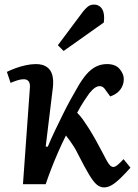

<svg xmlns="http://www.w3.org/2000/svg" viewBox="-20 -802 599 836"><path d="M179 -164 188 -163Q202 -197 219 -232.5Q236 -268 253 -302.5Q270 -337 286.5 -367Q303 -397 316 -419Q336 -455 356 -478Q376 -501 398 -512Q420 -523 446 -523Q483 -523 501 -501.5Q519 -480 519 -458Q519 -432 504 -412Q489 -392 460 -382L441 -408Q435 -418 428.5 -422.5Q422 -427 414 -427Q404 -427 393 -419.5Q382 -412 369 -396Q360 -384 346 -362.5Q332 -341 316 -311Q330 -297 341 -281.5Q352 -266 365.5 -245Q379 -224 397 -192Q413 -163 424.5 -141Q436 -119 444 -104Q452 -89 459 -82Q466 -75 473 -75Q482 -75 494 -85.5Q506 -96 518 -109L548 -72Q525 -46 505 -26.5Q485 -7 467.5 3.5Q450 14 433 14Q416 14 401.5 2Q387 -10 368 -41.5Q349 -73 319 -132Q311 -149 302 -163Q293 -177 284.5 -189Q276 -201 267 -212Q249 -176 232 -137Q215 -98 201.5 -62.5Q188 -27 179 0H80L110 -418Q112 -438 105 -447.5Q98 -457 83 -457Q71 -457 56.5 -452.5Q42 -448 26 -441L10 -489Q26 -497 47.5 -505Q69 -513 92.5 -518Q116 -523 136 -523Q165 -523 183 -511Q201 -499 207.5 -476Q214 -453 210 -419ZM341 -751Q353 -766 363.5 -774Q374 -782 389 -782Q413 -782 425 -762Q437 -742 432 -704L257 -580L232 -605Z"/></svg>

Font: Literata 18pt Medium
Style: Italic
Weight: 500
Italic angle: -2°
Designer: Latin by Veronika Burian and Jose Scaglione. Greek by Irene Vlachou. Cyrillic by Vera Evstafieva
Foundry: TypeTogether
Version: Version 3.103;gftools[0.9.29]